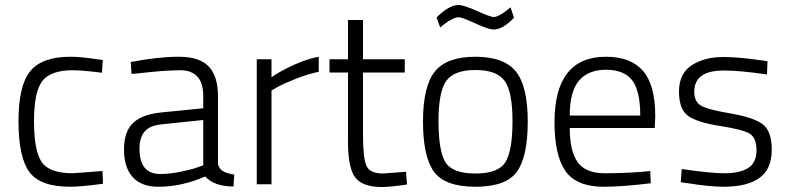

<svg xmlns="http://www.w3.org/2000/svg" viewBox="-20 -737 3153 768"><path d="M261 -510Q306 -510 368 -500L391 -497L388 -446Q309 -456 271 -456Q182 -456 149 -412.5Q116 -369 116 -252.5Q116 -136 146 -90Q176 -44 271 -44L390 -53L392 -2Q303 10 260 10Q141 10 97.5 -49Q54 -108 54 -252Q54 -396 101.5 -453Q149 -510 261 -510Z M852 -351V-83Q856 -46 917 -39L914 9Q837 9 801 -31Q707 10 613 10Q546 10 511 -28.5Q476 -67 476 -138.5Q476 -210 511.5 -244.5Q547 -279 623 -287L793 -304V-351Q793 -407 768.5 -431.5Q744 -456 703 -456Q639 -456 537 -444L506 -441L503 -489Q613 -510 695.5 -510Q778 -510 815 -471Q852 -432 852 -351ZM538 -142Q538 -41 621 -41Q657 -41 700 -49.5Q743 -58 768 -67L793 -76V-257L630 -240Q581 -236 559.5 -212Q538 -188 538 -142Z M1007 0V-500H1066V-428Q1103 -454 1156.5 -478Q1210 -502 1255 -510V-450Q1212 -441 1165 -422.5Q1118 -404 1092 -390L1066 -375V0Z M1599 -447H1432V-200Q1432 -103 1446 -73Q1460 -43 1512 -43L1604 -50L1608 1Q1542 11 1507 11Q1431 11 1401.5 -26.5Q1372 -64 1372 -170V-447H1298V-500H1372V-657H1432V-500H1599Z M1881.5 -510Q1996 -510 2043.5 -451Q2091 -392 2091 -251Q2091 -110 2047.5 -50Q2004 10 1882 10Q1760 10 1716 -50Q1672 -110 1672 -251Q1672 -392 1719.5 -451Q1767 -510 1881.5 -510ZM1881.5 -43Q1974 -43 2002 -89Q2030 -135 2030 -252.5Q2030 -370 1998.5 -413.5Q1967 -457 1882 -457Q1797 -457 1765.5 -414Q1734 -371 1734 -252.5Q1734 -134 1761.5 -88.5Q1789 -43 1881.5 -43ZM1955 -619Q1934 -619 1881 -643.5Q1828 -668 1816 -668Q1792 -668 1754 -638L1741 -627L1726 -667Q1776 -717 1814 -717Q1835 -717 1888.5 -693Q1942 -669 1954 -669Q1975 -669 2010 -698L2022 -708L2036 -666Q1991 -619 1955 -619Z M2551 -50 2581 -53 2583 -4Q2470 10 2392 10Q2284 9 2241 -54Q2198 -117 2198 -248Q2198 -510 2404 -510Q2503 -510 2552 -453.5Q2601 -397 2601 -273L2599 -225H2259Q2259 -133 2290.5 -88.5Q2322 -44 2398.5 -44Q2475 -44 2551 -50ZM2259 -275H2541Q2541 -374 2508.5 -416Q2476 -458 2404.5 -458Q2333 -458 2296 -414.5Q2259 -371 2259 -275Z M2875 -455Q2757 -455 2757 -370Q2757 -331 2783 -315Q2809 -299 2900.5 -283.5Q2992 -268 3029.5 -241Q3067 -214 3067 -137.5Q3067 -61 3018 -25.5Q2969 10 2874 10Q2819 10 2732 -4L2703 -8L2707 -61Q2819 -44 2879 -44Q2939 -44 2972.5 -65Q3006 -86 3006 -136Q3006 -186 2978.5 -202.5Q2951 -219 2860.5 -233Q2770 -247 2733 -273Q2696 -299 2696 -371Q2696 -443 2747 -476Q2798 -509 2873 -509Q2933 -509 3023 -496L3050 -492L3048 -439Q2941 -455 2875 -455Z"/></svg>

Font: Titillium Web Light
Style: Regular
Weight: 300
Version: Version 1.002;PS 57.000;hotconv 1.0.70;makeotf.lib2.5.55311